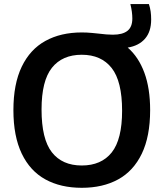

<svg xmlns="http://www.w3.org/2000/svg" viewBox="-20 -908 800 938"><path d="M713.5 -370Q713.5 -242 672.8 -157.2Q632 -72.5 557.2 -31.5Q482.5 9.5 379.5 9.5Q276.5 9.5 201.8 -31.5Q127 -72.5 86.2 -157.5Q45.5 -242.5 45.5 -370Q45.5 -497.5 86.2 -582.2Q127 -667 202 -708.2Q277 -749.5 379.5 -749.5Q405 -749.5 430.2 -747Q455.5 -744.5 460 -744Q503 -738.5 531.5 -738.5Q578.5 -738.5 602.5 -757.2Q626.5 -776 626.5 -817.5Q626.5 -849.5 617 -888H707.5Q713.5 -869.5 716 -851.8Q718.5 -834 718.5 -812.5Q718.5 -753.5 688.5 -719Q658.5 -684.5 604 -675.5Q657 -629.5 685.2 -553Q713.5 -476.5 713.5 -370ZM576.5 -367Q576.5 -511 525.5 -575.8Q474.5 -640.5 379.5 -640.5Q284.5 -640.5 233.8 -577Q183 -513.5 183 -373Q183 -228.5 233.5 -164Q284 -99.5 379.5 -99.5Q475 -99.5 525.8 -163.2Q576.5 -227 576.5 -367Z"/></svg>

Font: Encode Sans SemiBold
Style: Regular
Weight: 600
Designer: Multiple Designers
Foundry: Impallari Type
Version: Version 2.000